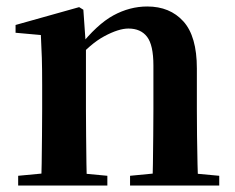

<svg xmlns="http://www.w3.org/2000/svg" viewBox="-20 -572 725 592"><path d="M36 0V-30L142 -40H205L311 -30V0ZM106 0Q108 -25 108.5 -67Q109 -109 109.5 -154.5Q110 -200 110 -235V-310Q110 -360 109 -393.5Q108 -427 106 -464L28 -471V-495L224 -550L237 -542L245 -428V-426V-235Q245 -200 245.5 -154.5Q246 -109 246.5 -67Q247 -25 248 0ZM381 0V-30L485 -40H548L656 -30V0ZM450 0Q451 -25 451.5 -66.5Q452 -108 452.5 -153.5Q453 -199 453 -235V-370Q453 -433 433.5 -458.5Q414 -484 376 -484Q346 -484 302 -460.5Q258 -437 212 -383L208 -426H223Q279 -497 329.5 -524.5Q380 -552 434 -552Q504 -552 545.5 -506Q587 -460 587 -361V-235Q587 -199 587.5 -153.5Q588 -108 589 -66.5Q590 -25 591 0Z"/></svg>

Font: Noto Serif TC
Style: Bold
Weight: 700
Designer: Ryoko NISHIZUKA 西塚涼子 (kana & ideographs); Frank Grießhammer (Latin, Greek & Cyrillic); Wenlong ZHANG 张文龙 (bopomofo); San
Foundry: Adobe
Version: Version 2.002-H1;hotconv 1.1.0;makeotfexe 2.6.0